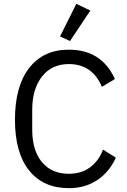

<svg xmlns="http://www.w3.org/2000/svg" viewBox="-20 -969 661 1001"><path d="M451 -914 345 -755 293 -779 378 -949ZM339 12Q206 12 132 -80Q58 -172 58 -345Q58 -519 132 -614.5Q206 -710 339 -710Q510 -710 579 -557L511 -516Q489 -572 445.5 -603.5Q402 -635 339 -635Q250 -635 199 -570Q148 -505 148 -397V-293Q148 -185 198.5 -124Q249 -63 339 -63Q404 -63 449.5 -96.5Q495 -130 517 -189L584 -147Q550 -72 487 -30Q424 12 339 12Z"/></svg>

Font: Aneliza
Style: Regular
Weight: 400
Designer: Mike Abbink, Paul van der Laan, Pieter van Rosmalen
Foundry: Bold Monday
Version: Version 3.0